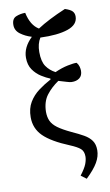

<svg xmlns="http://www.w3.org/2000/svg" viewBox="-108 -855 637 1116"><g transform="rotate(-10 210.5 -297.0)"><path d="M310 209 278 185Q307 147 316 123Q325 99 325 80Q325 49 307 33.5Q289 18 248 1Q143 -42 97 -87.5Q51 -133 51 -199Q51 -251 73 -287.5Q95 -324 130 -350Q165 -376 203 -396V-401Q180 -410 152 -427.5Q124 -445 104 -473.5Q84 -502 84 -545Q84 -606 139 -659Q102 -670 73.5 -691Q45 -712 45 -745Q45 -782 70.5 -792.5Q96 -803 125 -803Q141 -727 188 -699Q252 -741 356 -785Q387 -775 398.5 -763Q410 -751 410 -732Q410 -683 349.5 -662.5Q289 -642 187 -646Q166 -613 166 -564Q166 -508 186 -479Q206 -450 239 -433Q279 -451 315.5 -458.5Q352 -466 369 -465Q379 -453 382.5 -439.5Q386 -426 386 -415Q386 -387 368 -373Q350 -359 321 -360Q312 -360 293 -366Q274 -372 246 -380Q203 -351 174 -313Q145 -275 144 -215Q144 -184 154.5 -161Q165 -138 192 -118Q219 -98 270 -74Q310 -56 339 -39.5Q368 -23 383.5 -1Q399 21 399 55Q399 92 378 128Q357 164 310 209Z"/></g></svg>

Font: Noto Serif SemiCondensed
Style: Regular
Weight: 400
Width: 4
Designer: Monotype Design Team
Foundry: Monotype Imaging Inc.
Version: Version 2.013